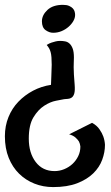

<svg xmlns="http://www.w3.org/2000/svg" viewBox="-20 -677 454 785"><path d="M197.3 87.9Q156.2 87.9 120.6 73.7Q85 59.6 58.1 33.2Q31.2 6.8 15.6 -31.7Q0 -70.3 0 -120.1Q0 -162.1 14.6 -198.2Q29.3 -234.4 55.2 -261.2Q81.1 -288.1 115.2 -306.2Q149.4 -324.2 188.5 -330.1Q189.5 -343.8 189.9 -366.2Q190.4 -388.7 191.4 -412.1Q191.4 -429.7 190.4 -442.4Q189.5 -455.1 187 -463.9Q184.6 -472.7 180.7 -479.5Q176.8 -486.3 170.9 -493.2Q181.6 -500 190.9 -502.9Q200.2 -505.9 208 -507.8Q216.8 -509.8 225.6 -509.8Q236.3 -509.8 246.6 -507.8Q256.8 -505.9 264.6 -498.5Q272.5 -491.2 277.3 -478Q282.2 -464.8 282.2 -441.4Q282.2 -433.6 281.7 -424.3Q281.2 -415 281.2 -402.3Q281.2 -389.6 282.2 -372.1Q283.2 -354.5 285.2 -331.1Q287.1 -306.6 283.7 -294.9Q280.3 -283.2 273.4 -278.3Q266.6 -273.4 258.3 -272.9Q250 -272.5 242.2 -271.5Q232.4 -269.5 209 -265.1Q185.5 -260.7 160.6 -244.6Q135.7 -228.5 116.7 -197.3Q97.7 -166 97.7 -110.4Q97.7 -51.8 126 -14.6Q154.3 22.5 203.1 22.5Q223.6 22.5 242.7 14.6Q261.7 6.8 276.4 -6.8Q291 -20.5 299.8 -38.6Q308.6 -56.6 308.6 -78.1Q307.6 -88.9 302.7 -98.6Q297.9 -106.4 288.6 -114.7Q279.3 -123 262.7 -127.9L356.4 -174.8Q376 -164.1 386.7 -148.4Q397.5 -132.8 402.3 -119.1Q408.2 -102.5 409.2 -85Q409.2 -54.7 397.9 -23.9Q386.7 6.8 361.3 31.7Q335.9 56.6 295.4 72.3Q254.9 87.9 197.3 87.9ZM197.3 -543Q181.6 -543 166.5 -553.7Q151.4 -564.5 151.4 -589.8Q151.4 -615.2 173.8 -636.2Q196.3 -657.2 237.3 -657.2Q252.9 -657.2 262.7 -652.8Q272.5 -648.4 277.8 -642.6Q283.2 -636.7 285.2 -629.4Q287.1 -622.1 287.1 -616.2Q287.1 -603.5 279.8 -590.8Q272.5 -578.1 260.3 -567.4Q248 -556.6 231.9 -549.8Q215.8 -543 197.3 -543Z"/></svg>

Font: Rancho
Style: Regular
Weight: 400
Designer: Font Diner, Inc
Foundry: Font Diner, Inc
Version: Version 1.000